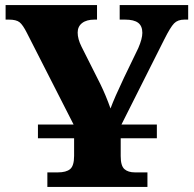

<svg xmlns="http://www.w3.org/2000/svg" viewBox="-20 -734 760 754"><path d="M719 -714V-657H704Q678 -657 663.5 -642Q649 -627 625 -579L457 -245H596V-191H454V-121Q454 -83 468.5 -70Q483 -57 510 -57H559V0H166V-57H207Q240 -57 255.5 -70Q271 -83 271 -122V-191H129V-245H269L86 -604Q70 -636 57 -646.5Q44 -657 15 -657H2V-714H361V-657H351Q320 -657 302.5 -643.5Q285 -630 285 -606Q285 -581 300 -551L374 -404Q396 -359 414 -308Q429 -349 467 -429L523 -545Q539 -582 539 -605Q539 -632 522.5 -644.5Q506 -657 471 -657H450V-714Z"/></svg>

Font: Noto Serif ExtraBold
Style: Regular
Weight: 800
Designer: Monotype Design Team
Foundry: Monotype Imaging Inc.
Version: Version 1.001